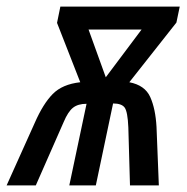

<svg xmlns="http://www.w3.org/2000/svg" viewBox="-72 -559 564 579"><path d="M33 -189Q58 -246 87 -275.5Q116 -305 170 -311L100 -490L110 -539H470L460 -491L318 -311Q365 -302 381 -266.5Q397 -231 400 -176L407 0H320L315 -175Q313 -222 304 -234.5Q295 -247 269 -247L217 0H137L189 -246Q163 -246 148 -234Q133 -222 120 -191L36 0H-52ZM247 -326 355 -470H195Z"/></svg>

Font: Noto Sans ExtraCondensed Medium
Style: Italic
Weight: 500
Width: 2
Italic angle: -12°
Designer: Monotype Design Team
Foundry: Monotype Imaging Inc.
Version: Version 2.013; ttfautohint (v1.8.4.7-5d5b)